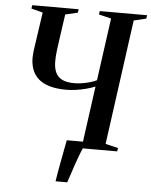

<svg xmlns="http://www.w3.org/2000/svg" viewBox="-61 -793 812 1032"><g transform="rotate(5 345.0 -277.0)"><path d="M278 189Q280.5 171 285.5 142Q290.5 113 296.8 80Q303 47 308.8 16.2Q314.5 -14.5 319 -36H430.5L408.5 0Q399.5 20 390.2 45Q381 70 372 96Q363 122 355.2 146.2Q347.5 170.5 341 189ZM314.5 0 317 -18.5 406 -34.5 447.5 -337Q424.5 -327.5 397.2 -320.5Q370 -313.5 342.8 -309.8Q315.5 -306 293 -306Q239.5 -306 201.8 -317.2Q164 -328.5 141 -349.2Q118 -370 107.5 -398.8Q97 -427.5 97 -461.5Q97 -473 98.2 -485Q99.5 -497 101 -509L130 -708.5L68 -724.5L70.5 -743H321L318.5 -724.5L251.5 -708.5L231.5 -569Q226.5 -534.5 223.2 -505.8Q220 -477 220 -453.5Q220 -417.5 231 -393.5Q242 -369.5 266.5 -357.2Q291 -345 332.5 -345Q349.5 -345 370.5 -348Q391.5 -351 413.2 -357Q435 -363 452.5 -371.5L499 -708.5L432.5 -724.5L435 -743H690.5L687.5 -724.5L621 -708.5L528.5 -34.5L596.5 -18.5L594 0Z"/></g></svg>

Font: Merriweather 144pt Medium
Style: Italic
Weight: 500
Italic angle: -7.8°
Version: Version 2.101